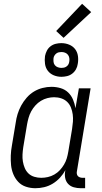

<svg xmlns="http://www.w3.org/2000/svg" viewBox="-20 -987 540 1015"><path d="M167 8Q141 8 117 0Q93 -8 76.5 -25.5Q60 -43 50.5 -66Q41 -89 38.5 -114Q36 -139 37 -165Q38 -191 43 -218L63 -338Q66 -361 73 -384Q80 -407 92 -429Q104 -451 121 -470.5Q138 -490 159.5 -503Q181 -516 205 -522Q229 -528 252 -528Q277 -528 300.5 -521Q324 -514 340.5 -498Q357 -482 366 -460.5Q375 -439 379 -415L397 -520H459L387 -84Q385 -76 386 -69Q387 -62 391 -57Q395 -52 402 -49.5Q409 -47 416 -47H430V8H407Q388 8 370 3Q352 -2 340 -15Q328 -28 324.5 -46.5Q321 -65 325 -84V-87Q314 -66 297 -47.5Q280 -29 258.5 -16Q237 -3 213.5 2.5Q190 8 167 8ZM198 -47Q215 -47 233 -51Q251 -55 267.5 -64.5Q284 -74 296.5 -87.5Q309 -101 318.5 -117Q328 -133 333 -150Q338 -167 341 -185L361 -305Q364 -324 365.5 -343.5Q367 -363 364.5 -382Q362 -401 355 -418.5Q348 -436 335 -448.5Q322 -461 304 -467Q286 -473 266 -473Q249 -473 231 -468.5Q213 -464 196.5 -454Q180 -444 167 -429.5Q154 -415 145 -398.5Q136 -382 131 -364Q126 -346 123 -329L103 -209Q100 -189 99 -170Q98 -151 101 -133Q104 -115 111 -98.5Q118 -82 130.5 -70Q143 -58 161 -52.5Q179 -47 198 -47ZM305 -581Q283 -581 264 -589Q245 -597 233 -612.5Q221 -628 218 -649Q215 -670 218 -691Q221 -706 228 -719.5Q235 -733 247.5 -742.5Q260 -752 275 -755.5Q290 -759 304 -759Q326 -759 345.5 -751Q365 -743 377 -727.5Q389 -712 392 -691Q395 -670 391 -649Q389 -634 381.5 -620.5Q374 -607 361.5 -597.5Q349 -588 334 -584.5Q319 -581 305 -581ZM305 -628Q312 -628 318.5 -629.5Q325 -631 331.5 -635.5Q338 -640 341.5 -646.5Q345 -653 346 -660Q348 -670 346.5 -680Q345 -690 339 -697.5Q333 -705 324 -708.5Q315 -712 305 -712Q298 -712 291 -710.5Q284 -709 278 -704.5Q272 -700 268 -693.5Q264 -687 263 -680Q262 -670 263 -660Q264 -650 270 -642.5Q276 -635 285.5 -631.5Q295 -628 305 -628ZM316 -787 277 -823 414 -967 462 -923Z"/></svg>

Font: Iosevka Curly Slab Light
Style: Italic
Weight: 300
Italic angle: -9°
Monospace: yes
Designer: Belleve Invis
Foundry: Belleve Invis
Version: Version 22.1.2; ttfautohint (v1.8.4)